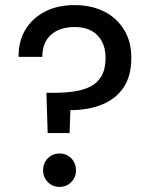

<svg xmlns="http://www.w3.org/2000/svg" viewBox="-20 -727 587 753"><path d="M272 -707Q338 -707 388 -682Q438 -657 466.5 -610.5Q495 -564 495 -500Q495 -428 464 -383Q433 -338 379 -316.5Q325 -295 256 -295L253 -205H167L162 -363H192Q235 -363 271.5 -368.5Q308 -374 335.5 -388Q363 -402 378.5 -429.5Q394 -457 394 -500Q394 -538 379.5 -565Q365 -592 338.5 -606.5Q312 -621 273 -621Q215 -621 180.5 -591Q146 -561 146 -504H53Q52 -565 79.5 -610.5Q107 -656 156.5 -681.5Q206 -707 272 -707ZM214 6Q186 6 167.5 -13Q149 -32 149 -59Q149 -87 167.5 -106Q186 -125 214 -125Q241 -125 259.5 -106Q278 -87 278 -59Q278 -32 259.5 -13Q241 6 214 6Z"/></svg>

Font: Albert Sans Medium
Style: Regular
Weight: 500
Designer: Andreas Rasmussen
Foundry: a.Foundry
Version: Version 1.025